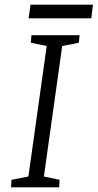

<svg xmlns="http://www.w3.org/2000/svg" viewBox="-20 -798 416 818"><path d="M27 0 29 -32 101 -46 179 -602 111 -616 114 -648H319L316 -616L245 -602L167 -46L234 -32L232 0ZM102 -720 110 -778H376L369 -720Z"/></svg>

Font: Faustina Light
Style: Italic
Weight: 300
Italic angle: -8°
Designer: Alfonso Garcia
Foundry: http://www.omnibus-type.com
Version: Version 1.200